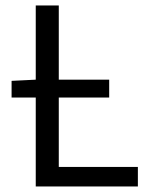

<svg xmlns="http://www.w3.org/2000/svg" viewBox="-20 -676 543 696"><path d="M22 -322.5V-382.9L111.6 -387.3H375.8V-322.5ZM109.6 0V-656.3H193.1V-70.9H479.8V0Z"/></svg>

Font: SourceSans3VF
Style: Regular
Weight: 200
Designer: Paul D. Hunt
Foundry: Adobe
Version: Version 3.052;hotconv 1.1.0;makeotfexe 2.6.0